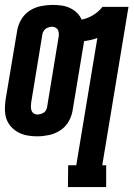

<svg xmlns="http://www.w3.org/2000/svg" viewBox="-25 -548 545 783"><path d="M252 215 253 126H286L372 -393Q358 -388 344.5 -385Q331 -382 318 -380L271 -97Q267 -73 254 -51Q241 -29 219.5 -15.5Q198 -2 173.5 3Q149 8 126 8Q106 8 86.5 4.5Q67 1 50 -8Q33 -17 20 -31.5Q7 -46 1 -64Q-5 -82 -5 -102.5Q-5 -123 -2 -143L45 -423Q49 -447 62 -469Q75 -491 96 -504.5Q117 -518 141.5 -523Q166 -528 189 -528Q207 -528 225.5 -525.5Q244 -523 260 -515.5Q276 -508 288.5 -496Q301 -484 308 -468Q333 -473 355 -486.5Q377 -500 393 -520H499L392 126H408V215ZM127 -81Q134 -81 140.5 -83Q147 -85 153 -88.5Q159 -92 162.5 -98.5Q166 -105 167 -111L213 -391Q215 -399 215 -407.5Q215 -416 212.5 -423Q210 -430 203 -434.5Q196 -439 188 -439Q181 -439 174.5 -437Q168 -435 162.5 -431.5Q157 -428 153 -421.5Q149 -415 148 -409L102 -129Q101 -121 101 -112.5Q101 -104 103.5 -97Q106 -90 112.5 -85.5Q119 -81 127 -81Z"/></svg>

Font: Iosevka Curly Slab Extrabold
Style: Italic
Weight: 800
Italic angle: -9°
Monospace: yes
Designer: Belleve Invis
Foundry: Belleve Invis
Version: Version 22.1.2; ttfautohint (v1.8.4)